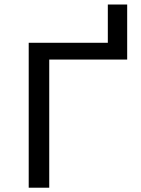

<svg xmlns="http://www.w3.org/2000/svg" viewBox="-20 -853 640 872"><path d="M469.7 -658.7V-832.5H557.6V-582.5H203.6V-0.5H110.4V-658.7Z"/></svg>

Font: Liberation Mono
Style: Regular
Weight: 400
Monospace: yes
Designer: Steve Matteson
Foundry: Ascender Corporation
Version: Version 2.1.5